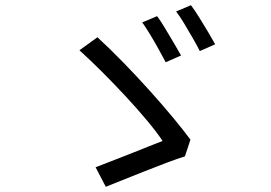

<svg xmlns="http://www.w3.org/2000/svg" viewBox="-20 -763 1040 737"><path d="M583 -701Q596 -684 613 -655.5Q630 -627 647 -598.5Q664 -570 675 -550L616 -524Q605 -545 589 -574Q573 -603 556 -631Q539 -659 526 -677ZM713 -743Q726 -726 743.5 -698Q761 -670 778 -641.5Q795 -613 806 -593L747 -567Q736 -589 719.5 -617.5Q703 -646 686.5 -673.5Q670 -701 656 -719ZM690 -163Q659 -153 617.5 -137.5Q576 -122 532.5 -104.5Q489 -87 450 -71.5Q411 -56 386 -46L347 -121Q370 -130 405 -143.5Q440 -157 478 -172Q516 -187 549.5 -200.5Q583 -214 604 -222Q583 -254 546 -298.5Q509 -343 463.5 -392Q418 -441 371.5 -487.5Q325 -534 285 -570L354 -620Q402 -576 454 -522.5Q506 -469 555.5 -414Q605 -359 645.5 -310Q686 -261 711 -227Z"/></svg>

Font: Go Noto Kurrent-Regular
Style: Regular
Weight: 400
Designer: Monotype Design Team
Foundry: Monotype Imaging Inc.
Version: Version 2.012; ttfautohint (v1.8.4.7-5d5b)